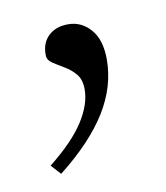

<svg xmlns="http://www.w3.org/2000/svg" viewBox="-43 -126 276 320"><g transform="rotate(-10 95.0 34.0)"><path d="M22 139Q63 106.5 81.5 77.8Q100 49 100 23.5Q100 7 92 -2.5Q84 -12 73.2 -18.2Q62.5 -24.5 54.2 -30Q46 -35.5 46 -43.5Q45.5 -64 58 -76Q70.5 -88 91.5 -88Q114 -88 129.5 -70.2Q145 -52.5 145 -19.5Q145 3.5 138.5 25.5Q132 47.5 118.8 69Q105.5 90.5 85.2 112Q65 133.5 37 155.5Z"/></g></svg>

Font: Newsreader 24pt Light
Style: Regular
Weight: 300
Designer: Hugues Gentile
Foundry: Production Type
Version: Version 1.003